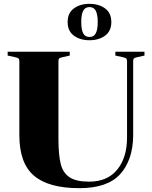

<svg xmlns="http://www.w3.org/2000/svg" viewBox="-20 -970 794 1002"><path d="M561 -855Q561 -808 528.5 -784Q496 -760 447 -760Q398 -760 365.5 -784Q333 -808 333 -855Q333 -902 365.5 -926Q398 -950 447 -950Q496 -950 528.5 -926Q561 -902 561 -855ZM490 -855Q490 -894 480 -913.5Q470 -933 447 -933Q424 -933 414 -913.5Q404 -894 404 -855Q404 -816 414 -796.5Q424 -777 447 -777Q470 -777 480 -796.5Q490 -816 490 -855ZM394 12Q234 12 157.5 -53Q81 -118 81 -264V-650Q81 -661 76.5 -665Q72 -669 57 -672L20 -680V-700H344V-680L308 -672Q294 -669 289.5 -665.5Q285 -662 285 -651V-246Q285 -161 297 -114Q309 -67 343.5 -44.5Q378 -22 445 -22Q541 -22 592 -85Q643 -148 643 -252V-650Q643 -661 638.5 -665Q634 -669 619 -672L582 -680V-700H734V-680L698 -672Q684 -669 679.5 -665.5Q675 -662 675 -651V-260Q673 -134 607 -61Q541 12 394 12Z"/></svg>

Font: Chonburi
Style: Regular
Weight: 400
Designer: Thanarat Vachiruckul and Stawix Ruecha
Foundry: Cadson Demak & Katatrad
Version: Version 1.000